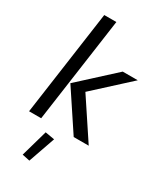

<svg xmlns="http://www.w3.org/2000/svg" viewBox="-237 -803 964 1140"><g transform="rotate(30 244.5 -232.5)"><path d="M170 59 118 242 170 253 234 70ZM386 -482 151 -267 328 0H431L254 -267L489 -482ZM123 -718 22 0H105L206 -718Z"/></g></svg>

Font: Cantarell
Style: Oblique
Weight: 400
Italic angle: -8°
Designer: Dave Crossland
Version: Version 0.024